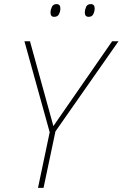

<svg xmlns="http://www.w3.org/2000/svg" viewBox="-20 -915 597 935"><path d="M165 0 222 -271 99 -714H126L240 -301L526 -714H557L250 -275L192 0ZM412 -833Q393 -833 393 -854Q393 -867 399 -881Q405 -895 422 -895Q441 -895 441 -874Q441 -860 434.5 -846.5Q428 -833 412 -833ZM244 -833Q226 -833 226 -854Q226 -867 232.5 -881Q239 -895 255 -895Q274 -895 274 -874Q274 -860 267.5 -846.5Q261 -833 244 -833Z"/></svg>

Font: Noto Sans Disp Thin
Style: Italic
Weight: 100
Italic angle: -12°
Designer: Monotype Design Team
Foundry: Monotype Imaging Inc.
Version: Version 2.000;GOOG;noto-source:20170915:90ef993387c0